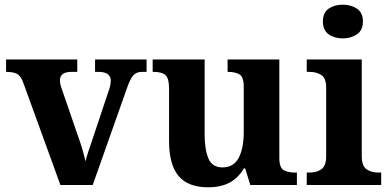

<svg xmlns="http://www.w3.org/2000/svg" viewBox="-20 -790 1665 820"><path d="M80 -435Q70 -464 54.5 -473.5Q39 -483 6 -483V-536H310V-483H285Q236 -483 236 -447Q236 -437 238.5 -427Q241 -417 245 -407L310 -218Q334 -152 345 -101Q350 -121 359 -148Q368 -175 376 -198L443 -399Q448 -412 450.5 -423.5Q453 -435 453 -447Q453 -463 440.5 -473Q428 -483 401 -483H386V-536H606V-483H586Q563 -483 549.5 -468.5Q536 -454 521 -410L376 0H238Z M870 10Q783 10 742.5 -38.5Q702 -87 702 -188V-412Q702 -455 687 -469Q672 -483 635 -483H632V-536H854V-216Q854 -152 870 -113.5Q886 -75 930 -75Q978 -75 999.5 -116Q1021 -157 1021 -227V-419Q1021 -462 1002.5 -472.5Q984 -483 955 -483H952V-536H1173V-116Q1173 -73 1192 -63Q1211 -53 1240 -53H1248V0H1049L1027 -71H1022Q996 -28 958.5 -9Q921 10 870 10Z M1444 -626Q1408 -626 1383.5 -643.5Q1359 -661 1359 -698Q1359 -736 1383.5 -753Q1408 -770 1444 -770Q1479 -770 1504.5 -753Q1530 -736 1530 -698Q1530 -661 1504.5 -643.5Q1479 -626 1444 -626ZM1290 0V-53H1302Q1332 -53 1352.5 -67Q1373 -81 1373 -124V-416Q1373 -456 1352.5 -469.5Q1332 -483 1302 -483H1290V-536H1525V-124Q1525 -81 1545.5 -67Q1566 -53 1596 -53H1608V0Z"/></svg>

Font: Noto Serif Sinhala
Style: Bold
Weight: 700
Designer: Jelle Bosma - Monotype Design Team
Foundry: Monotype Imaging Inc.
Version: Version 2.007; ttfautohint (v1.8.4.7-5d5b)